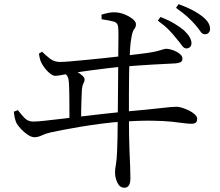

<svg xmlns="http://www.w3.org/2000/svg" viewBox="-20 -820 1040 907"><path d="M813.7 -637.6Q798.4 -657.3 778.1 -678.3Q757.8 -699.2 725.6 -722.5L738.2 -739.8Q776.2 -725.1 803.7 -708.5Q831.3 -691.9 849.4 -676.4Q884.5 -643.4 884.5 -615.9Q884.5 -604.1 877.4 -597.6Q870.4 -591.2 859.9 -591.2Q849.1 -591.2 839.3 -605.2Q829.5 -619.2 813.7 -637.6ZM900.5 -705Q883.6 -724.3 863.9 -742Q844.2 -759.6 811.4 -782.9L823.9 -800.4Q861.8 -786.5 888.9 -772.3Q916 -758.1 933.5 -744.3Q953.8 -728.7 963.1 -713.8Q972.3 -699 972.3 -683.5Q972.3 -672.9 965.8 -665.5Q959.4 -658.2 948.1 -658.2Q935.5 -658.2 926.2 -672.3Q916.9 -686.4 900.5 -705ZM459.3 -750.8Q477.5 -756.2 494.4 -759.7Q511.3 -763.1 526.4 -761.6Q546.7 -760.8 569 -751.8Q591.3 -742.8 606.8 -730.1Q622.2 -717.5 622.2 -706Q622.2 -691.9 614.9 -683.6Q607.6 -675.4 602.6 -652.4Q596.4 -621.4 594.8 -593.6Q593.2 -565.8 591.4 -531.7Q590.4 -506.4 589.8 -466.3Q589.2 -426.3 589.1 -378.2Q589 -330.1 589 -280Q589 -229.8 589.7 -184.8Q590.4 -139.9 591.8 -105.8Q593.8 -68.4 594.9 -31.8Q596 4.8 596 22.9Q596 44.1 589.1 55.4Q582.2 66.8 567.8 66.8Q546 66.8 534.7 43.4Q523.4 19.9 523.4 -5.7Q523.4 -20.6 527.6 -43Q531.8 -65.5 533.3 -108.9Q534.5 -128.2 535.1 -169.1Q535.7 -210.1 536.2 -261.8Q536.7 -313.5 537.2 -366.2Q537.7 -418.9 538.1 -462.6Q538.5 -506.3 538.5 -529.8Q538.5 -561.4 538.9 -591.8Q539.3 -622.3 539.5 -648Q539.6 -673.7 538.4 -689.3Q537 -712.3 518.3 -717.7Q499.6 -723.2 460.1 -729.1ZM241 -461.8Q230.4 -461.8 217.2 -472Q204 -482.2 193 -496.4Q182 -510.7 175.6 -523.2Q171.7 -530.7 168.5 -542.6Q165.3 -554.6 164.1 -567.1L179 -575.5Q197.6 -556.8 217.3 -542.1Q237.1 -527.3 263.1 -527.3Q279.1 -527.3 312 -530.1Q344.9 -532.9 387.6 -537Q430.3 -541.2 475.5 -545.9Q520.7 -550.6 562.3 -555.7Q603.9 -560.8 634.8 -564.6Q665.6 -568.3 677.9 -570.1Q707.2 -574.6 723.9 -578.9Q740.5 -583.3 749.8 -586.4Q759.2 -589.6 765.2 -589.6Q774.1 -589.6 787.2 -586.1Q800.3 -582.7 812.7 -576.3Q825.2 -570 833.5 -561.6Q841.8 -553.2 841.8 -542.4Q841.8 -530.5 832.1 -525.9Q822.3 -521.3 808 -520.5Q792 -519.7 763.6 -518.2Q735.1 -516.7 699.8 -514.9Q664.5 -513 629 -510.3Q593.6 -507.6 564.4 -505.4Q533.4 -503.2 489.7 -497.8Q446 -492.4 402.2 -486.7Q358.5 -481.1 326.3 -475.9Q306.5 -473.1 280.6 -467.4Q254.6 -461.8 241 -461.8ZM272.7 -495.1Q288.7 -494.7 300.8 -493.6Q312.9 -492.5 327.8 -487.3Q338.1 -484.1 350 -477Q361.9 -469.8 370.7 -461.3Q379.6 -452.7 379.6 -445.3Q379.6 -435.2 374 -425.6Q368.5 -416 367 -397.5Q365.8 -378.2 365 -354.8Q364.2 -331.4 363.6 -303.9Q363 -276.4 363 -243.5L308 -242.9Q308 -258 308 -280.8Q308 -303.6 307.8 -327.6Q307.6 -351.6 307.4 -372.1Q307.2 -392.5 306.7 -402.6Q306.3 -431.5 303.4 -445.7Q300.4 -459.9 292.6 -467.3Q284.8 -474.6 269.7 -481.7ZM45.4 -292.4 64.5 -299.7Q78.5 -281.2 95.1 -263.5Q111.6 -245.7 137.4 -245.7Q153.2 -245.7 188.3 -249.3Q223.3 -252.9 270.8 -258.7Q318.3 -264.4 370 -270.6Q421.8 -276.8 471.5 -282.4Q521.2 -288 560.5 -291.8Q628.7 -297.8 673.3 -302.3Q717.8 -306.8 744.8 -309.9Q771.8 -312.9 787.3 -314.3Q802.8 -315.7 813.4 -315.7Q823.7 -315.7 839.9 -311Q856 -306.2 872.6 -298Q889.2 -289.8 900.2 -279.7Q911.3 -269.5 911.3 -259.4Q911.3 -244.9 903.9 -240.1Q896.6 -235.3 885.5 -235.3Q869.7 -235.3 847.7 -238.3Q825.6 -241.3 790.2 -245.2Q754.8 -249 698.4 -249.8Q641.9 -250.6 555.8 -245.4Q510.1 -242.4 459.5 -235.8Q408.8 -229.2 361.4 -221.4Q313.9 -213.5 276.9 -206.2Q239.9 -198.9 220.5 -194.7Q196.4 -189.4 177.9 -180.6Q159.5 -171.8 142.9 -171.8Q128 -171.8 110.4 -183.8Q92.9 -195.7 78.8 -211Q64.6 -226.3 58.4 -237.4Q53 -248.8 50 -262.4Q47 -275.9 45.4 -292.4Z"/></svg>

Font: Noto Serif TC
Style: Regular
Weight: 200
Designer: Ryoko NISHIZUKA 西塚涼子 (kana & ideographs); Frank Grießhammer (Latin, Greek & Cyrillic); Wenlong ZHANG 张文龙 (bopomofo); San
Foundry: Adobe
Version: Version 2.001;hotconv 1.1.0;makeotfexe 2.6.0